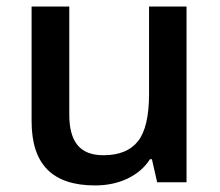

<svg xmlns="http://www.w3.org/2000/svg" viewBox="-20 -560 675 590"><path d="M462.9 0 446.8 -70.8H440.9Q417 -33.2 372.8 -11.7Q328.6 9.8 272 9.8Q173.8 9.8 125.5 -39.1Q77.1 -87.9 77.1 -187V-540H192.9V-207Q192.9 -145 218.3 -114Q243.7 -83 297.9 -83Q370.1 -83 404.1 -126.2Q438 -169.4 438 -271V-540H553.2V0Z"/></svg>

Font: f0_1792           
Style: Regular
Weight: 600
Foundry: Ascender Corporation
Version: Version 1.10